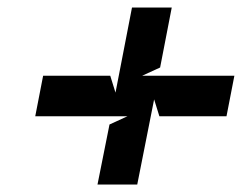

<svg xmlns="http://www.w3.org/2000/svg" viewBox="-20 -546 645 512"><path d="M74 -236H320L272 -214L240 -54H346L391 -281L405 -236H584L605 -344H359L407 -366L438 -526H332L288 -299L274 -344H95Z"/></svg>

Font: Charger Eco
Style: Obl
Weight: 1000
Designer: Jasper
Foundry: Cannot Into Space Fonts
Version: Version 1.1